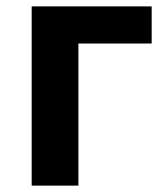

<svg xmlns="http://www.w3.org/2000/svg" viewBox="-20 -580 523 600"><path d="M79 0V-560H454V-444H225V0Z"/></svg>

Font: Source Han Sans CN Bold
Style: Bold
Weight: 700
Designer: Ryoko NISHIZUKA 西塚涼子 (kana & ideographs); Paul D. Hunt (Latin, Greek & Cyrillic); Wenlong ZHANG 张文龙 (bopomofo); Sandoll 
Foundry: Adobe Systems Incorporated
Version: Version 1.00;May 30, 2023;FontCreator 11.5.0.2422 32-bit